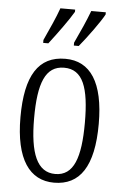

<svg xmlns="http://www.w3.org/2000/svg" viewBox="-55 -805 548 855"><g transform="rotate(5 219.5 -378.0)"><path d="M254 -619V-606H276C313 -651 364 -721 383 -756V-766H318C301 -721 280 -674 254 -619ZM117 -619V-606H140C175 -651 226 -721 246 -756V-766H180C164 -721 142 -674 117 -619ZM219 10C334 10 395 -77 395 -268C395 -453 334 -544 222 -544C102 -544 45 -454 45 -268C45 -79 110 10 219 10ZM221 -29C140 -29 106 -111 106 -268C106 -425 136 -504 220 -504C304 -504 333 -425 333 -268C333 -112 304 -29 221 -29Z"/></g></svg>

Font: Noto Serif Armenian ExtraCondensed Light
Style: Regular
Weight: 300
Width: 2
Designer: Monotype Design Team
Foundry: Monotype Imaging Inc.
Version: Version 2.008